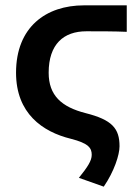

<svg xmlns="http://www.w3.org/2000/svg" viewBox="-20 -512 520 718"><path d="M368 186C407 129 427 67 427 35C427 -32 399 -64 300 -89C210 -112 162 -155 162 -240C162 -347 218 -395 303 -395C352 -395 409 -395 454 -393V-492H294C152 -492 40 -411 40 -240C40 -88 139 -19 245 7C312 24 323 42 323 67C323 89 308 112 275 153Z"/></svg>

Font: Source Sans Pro Semibold
Style: Regular
Weight: 600
Designer: Paul D. Hunt
Foundry: Adobe Systems Incorporated
Version: Version 3.006;hotconv 1.0.111;makeotfexe 2.5.65597